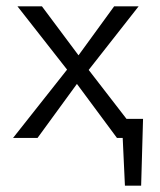

<svg xmlns="http://www.w3.org/2000/svg" viewBox="-20 -434 504 604"><path d="M430 -60 424 150H373L366 0H348L222 -170L98 0H21L191 -215L35 -414H112L227 -260L339 -414H416L259 -214L378 -60Z"/></svg>

Font: Ysabeau
Style: Regular
Weight: 400
Designer: Christian Thalmann (Catharsis Fonts)
Version: Version 0.003